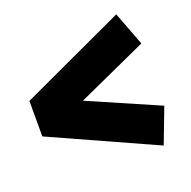

<svg xmlns="http://www.w3.org/2000/svg" viewBox="-101 -726 730 732"><g transform="rotate(-20 264.5 -360.0)"><path d="M496 -489 212 -360 497 -236 443 -94 20 -285V-429L444 -626Z"/></g></svg>

Font: Bitter Pro Black
Style: Regular
Weight: 900
Designer: Sol Matas, and Bitter project Authors
Foundry: Sol Matas
Version: Version 1.010